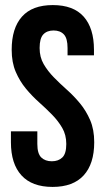

<svg xmlns="http://www.w3.org/2000/svg" viewBox="-20 -728 414 756"><path d="M26 -532Q26 -617 66.5 -662.5Q107 -708 188 -708Q269 -708 309.5 -662.5Q350 -617 350 -532V-510H246V-539Q246 -577 231.5 -592.5Q217 -608 191 -608Q165 -608 150.5 -592.5Q136 -577 136 -539Q136 -503 152 -475.5Q168 -448 192 -423.5Q216 -399 243.5 -374.5Q271 -350 295 -321Q319 -292 335 -255Q351 -218 351 -168Q351 -83 309.5 -37.5Q268 8 187 8Q106 8 64.5 -37.5Q23 -83 23 -168V-211H127V-161Q127 -123 142.5 -108Q158 -93 184 -93Q210 -93 225.5 -108Q241 -123 241 -161Q241 -197 225 -224.5Q209 -252 185 -276.5Q161 -301 133.5 -325.5Q106 -350 82 -379Q58 -408 42 -445Q26 -482 26 -532Z"/></svg>

Font: Bebas Neue
Style: Regular
Weight: 400
Designer: Ryoichi Tsunekawa
Foundry: Ryoichi Tsunekawa
Version: Version 1.300